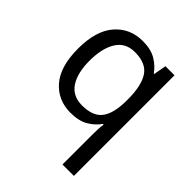

<svg xmlns="http://www.w3.org/2000/svg" viewBox="-216 -677 1047 1047"><g transform="rotate(45 307.5 -153.0)"><path d="M442 240V11Q442 -7 443 -31Q444 -55 447 -72H441Q418 -38 377.5 -14Q337 10 273 10Q176 10 115.5 -59.5Q55 -129 55 -267Q55 -405 116.5 -475.5Q178 -546 276 -546Q339 -546 379 -522Q419 -498 443 -463H447L460 -536H530V240ZM290 -63Q373 -63 407.5 -108.5Q442 -154 443 -248V-266Q443 -368 409 -420.5Q375 -473 288 -473Q216 -473 181 -416.5Q146 -360 146 -265Q146 -170 181.5 -116.5Q217 -63 290 -63Z"/></g></svg>

Font: Noto IKEA Latin
Style: Regular
Weight: 400
Designer: Monotype Design Team
Foundry: Monotype Imaging Inc.
Version: Version 1.0